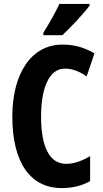

<svg xmlns="http://www.w3.org/2000/svg" viewBox="-20 -952 527 982"><path d="M438 -923V-932H284C263 -888 236 -839 202 -785V-772H299C346 -816 411 -886 438 -923ZM311 -601C352 -601 388 -586 423 -561L463 -679C411 -710 358 -724 300 -724C136 -724 43 -570 43 -356C43 -122 134 10 296 10C351 10 400 -2 441 -26V-153C402 -131 362 -114 318 -114C235 -114 190 -198 190 -355C190 -499 230 -601 311 -601Z"/></svg>

Font: Noto Sans Oriya ExtCond Bold
Style: Bold
Weight: 700
Width: 2
Designer: Amélie Bonet and Sol Matas
Foundry: Google LLC
Version: Version 2.006